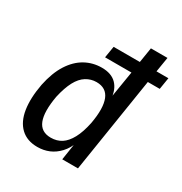

<svg xmlns="http://www.w3.org/2000/svg" viewBox="-167 -830 916 964"><g transform="rotate(30 291.0 -348.0)"><path d="M184 9Q124 9 87.5 -25.5Q51 -60 41 -123Q31 -186 47 -272Q63 -349 95 -399Q127 -449 171 -473.5Q215 -498 267 -498Q322 -498 351.5 -468.5Q381 -439 385 -385L380 -386L407 -551H254L265 -618H417L431 -705H527L513 -619H582L571 -551H502L415 0H324L341 -110H346Q332 -71 307 -44Q282 -17 251 -4Q220 9 184 9ZM219 -65Q254 -65 280.5 -82Q307 -99 327 -136Q347 -173 359 -231Q376 -325 356.5 -373.5Q337 -422 280 -422Q248 -422 220.5 -405Q193 -388 173.5 -351.5Q154 -315 141 -257Q124 -162 143 -113.5Q162 -65 219 -65Z"/></g></svg>

Font: Nunito Sans 10pt Condensed SemiBold
Style: Italic
Weight: 600
Width: 3
Italic angle: -9°
Designer: Vernon Adams
Foundry: Vernon Adams
Version: Version 3.101;gftools[0.9.27]